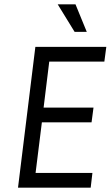

<svg xmlns="http://www.w3.org/2000/svg" viewBox="-20 -865 510 885"><path d="M398 0 406 -68H144L173 -301H402L411 -369H181L207 -581H461L470 -649H143L63 0ZM380 -718 328 -845H246L324 -718Z"/></svg>

Font: Gamestation Condensed
Style: Italic
Weight: 400
Width: 3
Designer: Jonas Hecksher
Foundry: Jonas Hecksher, Playtypeª, e-types AS
Version: Version 1.003